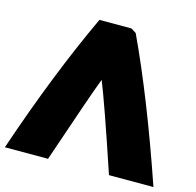

<svg xmlns="http://www.w3.org/2000/svg" viewBox="-140 -836 1002 980"><g transform="rotate(15 361.5 -346.5)"><path d="M754 30H519Q401 -323 357 -430Q325 -348 197 30H-31Q112 -392 267 -723H436L463 -706Q605 -404 754 30Z"/></g></svg>

Font: Repo
Style: ExtraBlack
Weight: 1000
Designer: Stefan Peev
Foundry: Context Ltd
Version: Version 001.000